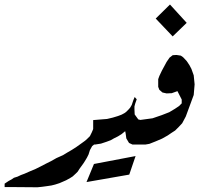

<svg xmlns="http://www.w3.org/2000/svg" viewBox="-20 -624 957 829"><path d="M387.7 -89.8V-46.9V-25.4V-1L377.9 6.8L368.2 24.4L362.3 43L355.5 56.6L346.7 71.3L339.8 82L332 92.8L324.2 103.5L315.4 117.2L307.6 125L293.9 137.7L283.2 144.5L265.6 154.3L250 161.1L236.3 167L217.8 172.9L202.1 176.8L182.6 179.7L161.1 182.6L141.6 184.6L22.5 183.6H0V176.8V168.9L11.7 161.1L17.6 157.2L30.3 150.4L40 143.6L55.7 138.7L70.3 131.8L85.9 126L110.4 115.2L131.8 106.4L155.3 94.7L177.7 83L201.2 71.3L223.6 58.6L252 45.9L269.5 35.2L288.1 24.4L309.6 10.7L330.1 -3.9L347.7 -16.6L357.4 -25.4L368.2 -36.1L376 -51.8L381.8 -65.4Z M588.9 -105.5V0H551.8L537.1 -6.8L525.4 -26.4L522.5 -47.9L520.5 -57.6L504.9 -44.9L489.3 -35.2L471.7 -26.4L458 -18.6L439.5 -11.7L416 -3.9L391.1 0H382.3V-105.5L442.4 -110.4L466.8 -116.2L489.3 -123L504.9 -128.9L517.6 -135.7L524.4 -140.6L535.2 -151.4L542 -159.2L548.8 -170.9L555.7 -191.4L561.5 -205.1L570.3 -195.3L563.5 -175.8L560.5 -164.1V-152.3L561.5 -129.9L577.1 -108.4ZM565.4 49.8 538.1 129.9 353.5 162.1 385.7 84Z M711.9 -375 725.6 -385.7 742.2 -386.7 760.7 -383.8 770.5 -377 786.1 -360.4 797.9 -342.8 806.6 -326.2 816.4 -298.8 820.3 -259.8 816.4 -213.9 782.2 -121.1 766.6 -91.8 752 -76.2 736.3 -60.5 719.7 -49.8 704.1 -39.1 679.7 -25.4 652.3 -13.7 625 -2.9 608.4 0H581.1V-105.5L638.7 -113.3L678.7 -127L710.9 -139.6L735.4 -154.3L752.9 -166L764.6 -177.7V-194.3L746.1 -230.5L721.7 -221.7L699.2 -220.7L681.6 -224.6L668 -236.3L663.1 -249V-282.2L668 -295.9L678.7 -318.4L699.2 -356.4ZM786.1 -525.4 725.6 -466.8 652.3 -543.9 713.9 -604.5Z"/></svg>

Font: LaylaRuqaa
Style: Regular
Weight: 400
Version: Version 2.0